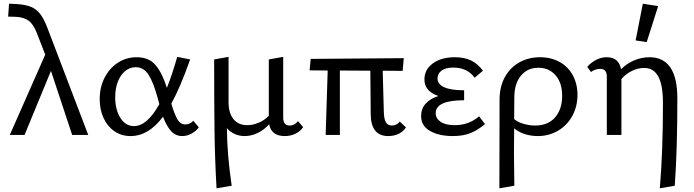

<svg xmlns="http://www.w3.org/2000/svg" viewBox="-20 -731 3758 1040"><path d="M371 0 256 -347 113 0H33L225 -435L180 -551Q161 -600 135 -619Q109 -638 64 -640L24 -641L29 -711L71 -709Q118 -706 147.5 -694Q177 -682 197.5 -655.5Q218 -629 236 -582L458 0Z M1057 -41Q1043 -22 1018.5 -8Q994 6 968 6Q930 6 905.5 -22Q881 -50 863 -99Q785 6 687 6Q638 6 600 -20Q562 -46 541 -91.5Q520 -137 520 -194Q520 -259 547 -311Q574 -363 619.5 -392Q665 -421 720 -421Q787 -421 823 -378Q859 -335 884 -255Q913 -328 940 -423L1010 -409Q956 -256 908 -170Q925 -112 941 -84.5Q957 -57 983 -57Q1010 -57 1027 -77ZM843 -167 833 -204Q811 -284 785 -325.5Q759 -367 715 -367Q684 -367 658.5 -346.5Q633 -326 618.5 -289Q604 -252 604 -204Q604 -137 632 -92.5Q660 -48 706 -48Q777 -48 843 -167Z M1622 -42Q1607 -20 1581 -7Q1555 6 1522 6Q1486 6 1464.5 -10.5Q1443 -27 1438 -58Q1410 -27 1375.5 -10.5Q1341 6 1305 6Q1277 6 1252 -5Q1227 -16 1209 -37Q1210 106 1235 275L1153 289Q1144 134 1142 -21.5Q1140 -177 1140 -409L1218 -423V-177Q1218 -119 1244.5 -86Q1271 -53 1319 -53Q1349 -53 1380.5 -66Q1412 -79 1436 -104V-409L1514 -423V-94Q1514 -51 1549 -51Q1576 -51 1594 -75Z M2179 -41Q2165 -19 2140 -6.5Q2115 6 2083 6Q1988 6 1988 -115L1986 -348L1821 -349V0H1744L1755 -349L1657 -350L1663 -412L2167 -416L2161 -347L2053 -348L2059 -127Q2060 -85 2070.5 -68Q2081 -51 2103 -51Q2115 -51 2126.5 -56.5Q2138 -62 2145 -73Z M2607 -59Q2571 -28 2531 -11Q2491 6 2433 6Q2358 6 2309.5 -21.5Q2261 -49 2261 -103Q2261 -142 2285.5 -169.5Q2310 -197 2355 -211Q2279 -236 2279 -301Q2279 -354 2324.5 -387.5Q2370 -421 2444 -421Q2495 -421 2531.5 -403.5Q2568 -386 2596 -348L2551 -310Q2511 -365 2435 -365Q2395 -365 2372.5 -349Q2350 -333 2350 -306Q2350 -275 2386 -258.5Q2422 -242 2494 -242V-188Q2340 -188 2340 -118Q2340 -89 2367 -71Q2394 -53 2443 -53Q2520 -53 2575 -101Z M3108 -217Q3108 -155 3080.5 -104Q3053 -53 3003.5 -23.5Q2954 6 2893 6Q2855 6 2821.5 -5Q2788 -16 2765 -36L2764 99Q2764 151 2766 275L2685 289Q2686 125 2686 -192Q2686 -261 2714.5 -313Q2743 -365 2793 -393Q2843 -421 2905 -421Q2965 -421 3011 -395.5Q3057 -370 3082.5 -323.5Q3108 -277 3108 -217ZM3025 -212Q3025 -282 2989.5 -323Q2954 -364 2896 -364Q2838 -364 2802.5 -322Q2767 -280 2766 -207L2765 -86Q2785 -69 2816.5 -60Q2848 -51 2879 -51Q2948 -51 2986.5 -95Q3025 -139 3025 -212Z M3483 -503 3423 -512 3462 -711 3545 -698ZM3649 -198Q3649 81 3635 275L3554 289Q3571 90 3571 -172Q3571 -271 3545.5 -317Q3520 -363 3469 -363Q3435 -363 3402 -346.5Q3369 -330 3346 -303V0H3267V-315Q3267 -358 3232 -358Q3204 -358 3181 -341L3161 -369Q3182 -393 3209.5 -407Q3237 -421 3265 -421Q3301 -421 3320 -403.5Q3339 -386 3344 -356Q3376 -388 3416 -404.5Q3456 -421 3498 -421Q3649 -421 3649 -198Z"/></svg>

Font: Ysabeau Infant Medium
Style: Regular
Weight: 500
Designer: Christian Thalmann (Catharsis Fonts)
Version: Version 0.003